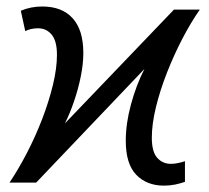

<svg xmlns="http://www.w3.org/2000/svg" viewBox="-20 -565 647 594"><path d="M487.3 9.3Q434.1 9.3 401.6 -24.2Q369.1 -57.6 369.1 -129.4Q369.1 -183.1 385.3 -242.4Q401.4 -301.8 426.8 -351.6L91.8 0H9.3Q36.6 -40.5 63 -91.3Q89.4 -142.1 110.4 -196.5Q131.3 -251 143.8 -302.5Q156.2 -354 156.2 -395.5Q156.2 -438 139.9 -457.8Q123.5 -477.5 97.7 -477.5Q85.9 -477.5 75.9 -475.1Q65.9 -472.7 58.1 -468.8L44.4 -531.7Q74.7 -544.9 110.8 -544.9Q171.9 -544.9 204.8 -508.5Q237.8 -472.2 237.8 -400.9Q237.8 -367.7 230 -328.9Q222.2 -290 209.2 -252Q196.3 -213.9 180.7 -183.1L518.1 -535.2H598.1Q570.8 -496.1 544.4 -445.6Q518.1 -395 496.6 -340.3Q475.1 -285.6 462.4 -233.4Q449.7 -181.2 449.7 -138.7Q449.7 -95.7 466.3 -76.9Q482.9 -58.1 508.8 -58.1Q520 -58.1 532.2 -60.8Q544.4 -63.5 552.2 -66.4V-2.4Q538.6 2.4 522 5.9Q505.4 9.3 487.3 9.3Z"/></svg>

Font: Open Sans
Style: Italic
Weight: 400
Italic angle: -12°
Designer: Monotype Design Team
Foundry: Monotype Imaging Inc.
Version: Version 3.000; ttfautohint (v1.8.4)